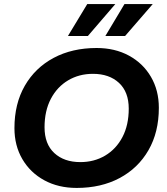

<svg xmlns="http://www.w3.org/2000/svg" viewBox="-20 -914 820 944"><path d="M357 10Q267 10 198 -27.5Q129 -65 90 -131.5Q51 -198 51 -284Q51 -404 102 -492.5Q153 -581 244 -629.5Q335 -678 455 -678Q545 -678 614 -640.5Q683 -603 722 -536.5Q761 -470 761 -384Q761 -264 710 -175.5Q659 -87 568 -38.5Q477 10 357 10ZM375 -117Q443 -117 497 -149Q551 -181 582 -240Q613 -299 613 -380Q613 -462 565 -506.5Q517 -551 437 -551Q369 -551 315 -519Q261 -487 230 -428Q199 -369 199 -288Q199 -206 247 -161.5Q295 -117 375 -117ZM498 -737 592 -894H731L595 -737ZM314 -737 409 -894H547L412 -737Z"/></svg>

Font: Gantari
Style: Bold Italic
Weight: 700
Italic angle: -10°
Designer: Anugrah Pasau
Foundry: Lafontype
Version: Version 1.000; ttfautohint (v1.8.4.7-5d5b)